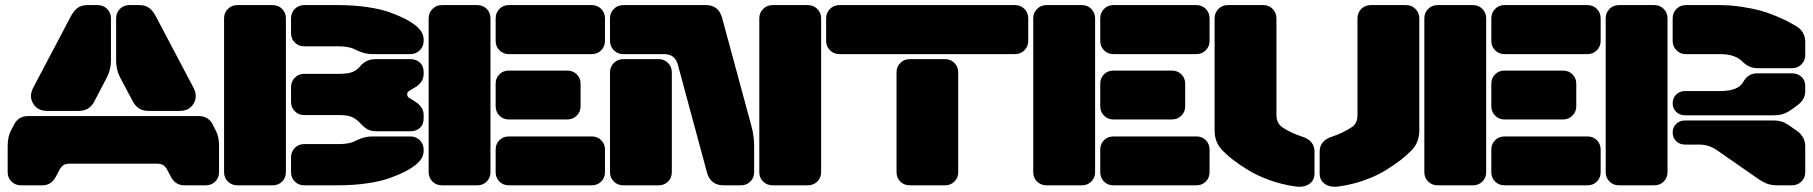

<svg xmlns="http://www.w3.org/2000/svg" viewBox="-20 -720 7044 746"><path d="M318.8 -700.2H359.9Q381.3 -700.2 396.2 -685.3Q411.1 -670.4 411.1 -648.9V-484.9Q411.1 -449.2 395 -418.9L346.2 -325.2Q327.1 -289.1 286.1 -289.1H163.1Q126 -289.1 108.9 -317.4Q91.8 -345.7 108.9 -378.9L254.9 -655.8Q267.1 -679.2 282.2 -689.7Q297.4 -700.2 318.8 -700.2ZM481.9 -700.2H522Q543.5 -700.2 558.6 -689.7Q573.7 -679.2 585.9 -655.8L731.9 -378.9Q749 -345.7 732.2 -317.4Q715.3 -289.1 678.2 -289.1H556.2Q516.6 -289.1 497.1 -324.2L446.8 -418.9Q431.2 -448.2 431.2 -484.9V-648.9Q431.2 -670.4 445.8 -685.3Q460.4 -700.2 481.9 -700.2ZM88.9 -269H752Q789.1 -269 806.2 -236.8L818.8 -211.9Q831.1 -188.5 831.1 -151.9V-50.8Q831.1 -29.3 816.2 -14.6Q801.3 0 779.8 0H695.8Q661.6 0 644 -33.2L630.9 -58.1Q624 -71.8 615.2 -77.9Q606.4 -84 590.8 -84H250Q234.4 -84 225.6 -77.9Q216.8 -71.8 210 -58.1L196.8 -33.2Q179.2 0 145 0H61Q39.6 0 24.7 -14.6Q9.8 -29.3 9.8 -50.8V-151.9Q9.8 -188.5 22 -211.9L35.2 -236.8Q52.2 -269 88.9 -269Z M1040 0H901.9Q880.4 0 865.5 -14.6Q850.6 -29.3 850.6 -50.8V-648.9Q850.6 -670.4 865.5 -685.3Q880.4 -700.2 901.9 -700.2H1040Q1061.5 -700.2 1076.2 -685.3Q1090.8 -670.4 1090.8 -648.9V-50.8Q1090.8 -29.3 1076.2 -14.6Q1061.5 0 1040 0ZM1297.9 -540H1161.6Q1140.1 -540 1125.5 -554.7Q1110.8 -569.3 1110.8 -590.8V-648.9Q1110.8 -670.4 1125.5 -685.3Q1140.1 -700.2 1161.6 -700.2H1293Q1355.5 -700.2 1409.2 -692.1Q1462.9 -684.1 1499 -670.4Q1535.2 -656.7 1556.9 -645.3Q1578.6 -633.8 1594.7 -621.1Q1626 -595.7 1626 -566.9V-561Q1626 -539.6 1611.1 -524.7Q1596.2 -509.8 1574.7 -509.8H1426.8Q1397 -509.8 1367.7 -523.9Q1355.5 -529.8 1350.3 -532Q1345.2 -534.2 1330.6 -537.1Q1315.9 -540 1297.9 -540ZM1110.8 -324.2V-381.8Q1110.8 -403.3 1125.5 -418.2Q1140.1 -433.1 1161.6 -433.1H1297.9Q1332.5 -433.1 1349.9 -440.4Q1367.2 -447.8 1379.9 -462.9Q1402.3 -490.2 1439 -490.2H1574.7Q1597.2 -490.2 1611.6 -476.8Q1626 -463.4 1626 -439.9V-432.1Q1626 -404.8 1599.6 -384.8L1570.8 -367.2Q1562 -362.8 1562 -353.5Q1562 -344.2 1570.8 -338.9Q1586.9 -329.6 1599.6 -320.8Q1626 -300.8 1626 -273.9V-259.8Q1626 -236.3 1611.6 -223.1Q1597.2 -210 1574.7 -210H1441.9Q1421.9 -210 1408.2 -217.5Q1394.5 -225.1 1380.9 -240.2Q1365.7 -256.8 1348.6 -264.9Q1331.5 -272.9 1297.9 -272.9H1161.6Q1140.1 -272.9 1125.5 -287.8Q1110.8 -302.7 1110.8 -324.2ZM1161.6 -160.2H1297.9Q1315.9 -160.2 1330.3 -162.8Q1344.7 -165.5 1350.6 -168Q1356.4 -170.4 1367.7 -175.8Q1397 -189.9 1426.8 -189.9H1574.7Q1596.2 -189.9 1611.1 -175.3Q1626 -160.6 1626 -139.2V-132.8Q1626 -104.5 1594.7 -79.1Q1578.6 -66.4 1556.9 -54.9Q1535.2 -43.5 1499 -29.8Q1462.9 -16.1 1409.2 -8.1Q1355.5 0 1293 0H1161.6Q1140.1 0 1125.5 -14.6Q1110.8 -29.3 1110.8 -50.8V-108.9Q1110.8 -130.4 1125.5 -145.3Q1140.1 -160.2 1161.6 -160.2Z M1835 0H1696.8Q1675.3 0 1660.4 -14.6Q1645.5 -29.3 1645.5 -50.8V-648.9Q1645.5 -670.4 1660.4 -685.3Q1675.3 -700.2 1696.8 -700.2H1835Q1856.4 -700.2 1871.1 -685.3Q1885.7 -670.4 1885.7 -648.9V-50.8Q1885.7 -29.3 1871.1 -14.6Q1856.4 0 1835 0ZM2279.8 -509.8H1956.5Q1935.1 -509.8 1920.4 -524.7Q1905.8 -539.6 1905.8 -561V-648.9Q1905.8 -670.4 1920.4 -685.3Q1935.1 -700.2 1956.5 -700.2H2279.8Q2301.3 -700.2 2315.9 -685.3Q2330.6 -670.4 2330.6 -648.9V-561Q2330.6 -539.6 2315.9 -524.7Q2301.3 -509.8 2279.8 -509.8ZM2184.6 -255.9H1956.5Q1935.1 -255.9 1920.4 -270.8Q1905.8 -285.6 1905.8 -307.1V-395Q1905.8 -416.5 1920.4 -431.2Q1935.1 -445.8 1956.5 -445.8H2184.6Q2206.1 -445.8 2220.9 -431.2Q2235.8 -416.5 2235.8 -395V-307.1Q2235.8 -285.6 2220.9 -270.8Q2206.1 -255.9 2184.6 -255.9ZM2279.8 0H1956.5Q1935.1 0 1920.4 -14.6Q1905.8 -29.3 1905.8 -50.8V-139.2Q1905.8 -160.6 1920.4 -175.3Q1935.1 -189.9 1956.5 -189.9H2279.8Q2301.3 -189.9 2315.9 -175.3Q2330.6 -160.6 2330.6 -139.2V-50.8Q2330.6 -29.3 2315.9 -14.6Q2301.3 0 2279.8 0Z M2401.4 -700.2H2723.1Q2772.9 -700.2 2786.1 -648.9L2899.4 -231Q2910.2 -191.9 2910.2 -152.8V-50.8Q2910.2 -29.3 2895.5 -14.6Q2880.9 0 2859.4 0H2791.5Q2740.2 0 2726.6 -50.8L2614.3 -466.8Q2608.4 -488.8 2595.2 -499.3Q2582 -509.8 2558.1 -509.8H2401.4Q2379.9 -509.8 2365 -524.7Q2350.1 -539.6 2350.1 -561V-648.9Q2350.1 -670.4 2365 -685.3Q2379.9 -700.2 2401.4 -700.2ZM3119.1 0H2981.4Q2960 0 2945.1 -14.6Q2930.2 -29.3 2930.2 -50.8V-648.9Q2930.2 -670.4 2945.1 -685.3Q2960 -700.2 2981.4 -700.2H3119.1Q3140.6 -700.2 3155.5 -685.3Q3170.4 -670.4 3170.4 -648.9V-50.8Q3170.4 -29.3 3155.5 -14.6Q3140.6 0 3119.1 0ZM2590.3 -439V-50.8Q2590.3 -29.3 2575.7 -14.6Q2561 0 2539.6 0H2401.4Q2379.9 0 2365 -14.6Q2350.1 -29.3 2350.1 -50.8V-439Q2350.1 -460.4 2365 -475.3Q2379.9 -490.2 2401.4 -490.2H2539.6Q2561 -490.2 2575.7 -475.3Q2590.3 -460.4 2590.3 -439Z M3924.3 -509.8H3241.2Q3219.7 -509.8 3204.8 -524.7Q3189.9 -539.6 3189.9 -561V-648.9Q3189.9 -670.4 3204.8 -685.3Q3219.7 -700.2 3241.2 -700.2H3924.3Q3945.8 -700.2 3960.4 -685.3Q3975.1 -670.4 3975.1 -648.9V-561Q3975.1 -539.6 3960.4 -524.7Q3945.8 -509.8 3924.3 -509.8ZM3652.3 0H3514.2Q3492.7 0 3478 -14.6Q3463.4 -29.3 3463.4 -50.8V-439Q3463.4 -460.4 3478 -475.3Q3492.7 -490.2 3514.2 -490.2H3652.3Q3673.8 -490.2 3688.5 -475.3Q3703.1 -460.4 3703.1 -439V-50.8Q3703.1 -29.3 3688.5 -14.6Q3673.8 0 3652.3 0Z M4184.1 0H4045.9Q4024.4 0 4009.5 -14.6Q3994.6 -29.3 3994.6 -50.8V-648.9Q3994.6 -670.4 4009.5 -685.3Q4024.4 -700.2 4045.9 -700.2H4184.1Q4205.6 -700.2 4220.2 -685.3Q4234.9 -670.4 4234.9 -648.9V-50.8Q4234.9 -29.3 4220.2 -14.6Q4205.6 0 4184.1 0ZM4628.9 -509.8H4305.7Q4284.2 -509.8 4269.5 -524.7Q4254.9 -539.6 4254.9 -561V-648.9Q4254.9 -670.4 4269.5 -685.3Q4284.2 -700.2 4305.7 -700.2H4628.9Q4650.4 -700.2 4665 -685.3Q4679.7 -670.4 4679.7 -648.9V-561Q4679.7 -539.6 4665 -524.7Q4650.4 -509.8 4628.9 -509.8ZM4533.7 -255.9H4305.7Q4284.2 -255.9 4269.5 -270.8Q4254.9 -285.6 4254.9 -307.1V-395Q4254.9 -416.5 4269.5 -431.2Q4284.2 -445.8 4305.7 -445.8H4533.7Q4555.2 -445.8 4570.1 -431.2Q4585 -416.5 4585 -395V-307.1Q4585 -285.6 4570.1 -270.8Q4555.2 -255.9 4533.7 -255.9ZM4628.9 0H4305.7Q4284.2 0 4269.5 -14.6Q4254.9 -29.3 4254.9 -50.8V-139.2Q4254.9 -160.6 4269.5 -175.3Q4284.2 -189.9 4305.7 -189.9H4628.9Q4650.4 -189.9 4665 -175.3Q4679.7 -160.6 4679.7 -139.2V-50.8Q4679.7 -29.3 4665 -14.6Q4650.4 0 4628.9 0Z M4730.5 -134.8Q4699.2 -166 4699.2 -212.9V-648.9Q4699.2 -670.4 4714.1 -685.3Q4729 -700.2 4750.5 -700.2H4888.7Q4910.2 -700.2 4924.8 -685.3Q4939.5 -670.4 4939.5 -648.9V-272.9Q4939.5 -242.2 4961.4 -226.1Q4994.6 -203.6 5039.6 -189Q5087.4 -173.8 5087.4 -130.9V-44.9Q5087.4 -19.5 5066.4 -4.9Q5045.4 9.8 5009.3 3.9Q4959 -3.4 4911.9 -20.5Q4864.7 -37.6 4829.8 -59.1Q4794.9 -80.6 4771.5 -98.6Q4748 -116.7 4730.5 -134.8ZM5463.4 -134.8Q5445.8 -116.7 5422.6 -98.6Q5399.4 -80.6 5364.5 -58.8Q5329.6 -37.1 5282.7 -20.3Q5235.8 -3.4 5185.5 3.9Q5149.4 9.8 5128.4 -4.9Q5107.4 -19.5 5107.4 -44.9V-130.9Q5107.4 -173.8 5155.3 -189Q5198.2 -203.1 5232.4 -226.1Q5254.4 -240.2 5254.4 -272.9V-648.9Q5254.4 -670.4 5269.3 -685.3Q5284.2 -700.2 5305.7 -700.2H5443.4Q5464.8 -700.2 5479.7 -685.3Q5494.6 -670.4 5494.6 -648.9V-212.9Q5494.6 -166 5463.4 -134.8Z M5703.6 0H5565.4Q5543.9 0 5529.1 -14.6Q5514.2 -29.3 5514.2 -50.8V-648.9Q5514.2 -670.4 5529.1 -685.3Q5543.9 -700.2 5565.4 -700.2H5703.6Q5725.1 -700.2 5739.7 -685.3Q5754.4 -670.4 5754.4 -648.9V-50.8Q5754.4 -29.3 5739.7 -14.6Q5725.1 0 5703.6 0ZM6148.4 -509.8H5825.2Q5803.7 -509.8 5789.1 -524.7Q5774.4 -539.6 5774.4 -561V-648.9Q5774.4 -670.4 5789.1 -685.3Q5803.7 -700.2 5825.2 -700.2H6148.4Q6169.9 -700.2 6184.6 -685.3Q6199.2 -670.4 6199.2 -648.9V-561Q6199.2 -539.6 6184.6 -524.7Q6169.9 -509.8 6148.4 -509.8ZM6053.2 -255.9H5825.2Q5803.7 -255.9 5789.1 -270.8Q5774.4 -285.6 5774.4 -307.1V-395Q5774.4 -416.5 5789.1 -431.2Q5803.7 -445.8 5825.2 -445.8H6053.2Q6074.7 -445.8 6089.6 -431.2Q6104.5 -416.5 6104.5 -395V-307.1Q6104.5 -285.6 6089.6 -270.8Q6074.7 -255.9 6053.2 -255.9ZM6148.4 0H5825.2Q5803.7 0 5789.1 -14.6Q5774.4 -29.3 5774.4 -50.8V-139.2Q5774.4 -160.6 5789.1 -175.3Q5803.7 -189.9 5825.2 -189.9H6148.4Q6169.9 -189.9 6184.6 -175.3Q6199.2 -160.6 6199.2 -139.2V-50.8Q6199.2 -29.3 6184.6 -14.6Q6169.9 0 6148.4 0Z M6459 -648.9V-50.8Q6459 -29.3 6444.3 -14.6Q6429.7 0 6408.2 0H6270Q6248.5 0 6233.6 -14.6Q6218.8 -29.3 6218.8 -50.8V-648.9Q6218.8 -670.4 6233.6 -685.3Q6248.5 -700.2 6270 -700.2H6408.2Q6429.7 -700.2 6444.3 -685.3Q6459 -670.4 6459 -648.9ZM6663.1 -509.8H6529.8Q6508.3 -509.8 6493.7 -524.7Q6479 -539.6 6479 -561V-648.9Q6479 -670.4 6493.7 -685.3Q6508.3 -700.2 6529.8 -700.2H6658.2Q6703.1 -700.2 6746.6 -693.6Q6790 -687 6818.8 -679.2Q6847.7 -671.4 6879.6 -658Q6911.6 -644.5 6924.6 -637.7Q6937.5 -630.9 6958 -619.1Q6994.1 -597.7 6994.1 -557.1V-505.9Q6994.1 -484.4 6979.2 -469.7Q6964.4 -455.1 6942.9 -455.1H6809.1Q6775.9 -455.1 6752 -479Q6723.1 -509.8 6663.1 -509.8ZM6928.2 -286.1Q6903.8 -272 6874 -272H6527.8Q6506.3 -272 6492.7 -285.2Q6479 -298.3 6479 -318.8Q6479 -339.4 6492.7 -352.8Q6506.3 -366.2 6527.8 -366.2H6663.1Q6732.4 -366.2 6752 -399.9Q6762.2 -418 6775.4 -426.5Q6788.6 -435.1 6809.1 -435.1H6942.9Q6964.8 -435.1 6979.5 -421.4Q6994.1 -407.7 6994.1 -387.2V-366.2Q6994.1 -335.9 6968.8 -314.9Q6942.4 -294.4 6928.2 -286.1ZM6942.9 0H6885.7Q6863.8 0 6847.7 -5.6Q6831.5 -11.2 6810.1 -25.9L6649.9 -137.2Q6618.7 -158.2 6583 -158.2H6527.8Q6506.3 -158.2 6492.7 -171.4Q6479 -184.6 6479 -205.1Q6479 -225.6 6492.7 -238.8Q6506.3 -252 6527.8 -252H6872.1Q6903.8 -252 6928.2 -234.9L6962.9 -210.9Q6994.1 -188 6994.1 -150.9V-50.8Q6994.1 -29.3 6979.2 -14.6Q6964.4 0 6942.9 0Z"/></svg>

Font: Nastup Soft
Style: Regular
Weight: 400
Designer: Maksym Kobuzan
Foundry: Zakznak
Version: Version 1.020;hotconv 1.0.109;makeotfexe 2.5.65596